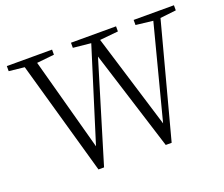

<svg xmlns="http://www.w3.org/2000/svg" viewBox="-120 -908 1281 1097"><g transform="rotate(-20 521.0 -359.0)"><path d="M1030 -726H785V-695L889 -683L741 -113L566 -684L678 -695V-726H404V-695L512 -684L336 -121L183 -684L289 -695V-726H14V-695L108 -685L304 8H338L522 -599L713 8H749L933 -684L1030 -695Z"/></g></svg>

Font: Noto Serif CJK JP Light
Style: Regular
Weight: 300
Designer: Ryoko NISHIZUKA 西塚涼子 (kana & ideographs); Frank Grießhammer (Latin, Greek & Cyrillic); Wenlong ZHANG 张文龙 (bopomofo); San
Foundry: Adobe Systems Incorporated
Version: Version 1.001;PS 1.001;hotconv 16.6.54;makeotf.lib2.5.65590